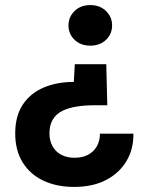

<svg xmlns="http://www.w3.org/2000/svg" viewBox="-20 -534 578 757"><path d="M399 -281 403 -119H353Q315 -119 283 -114Q251 -109 227 -97.5Q203 -86 189 -64Q175 -42 175 -8Q175 21 187.5 43Q200 65 222 76.5Q244 88 274 88Q305 88 327.5 76Q350 64 362 42.5Q374 21 374 -7H506Q507 53 479 100.5Q451 148 398.5 175.5Q346 203 272 203Q204 203 151.5 178.5Q99 154 69.5 106.5Q40 59 40 -8Q40 -76 69.5 -121Q99 -166 151.5 -188.5Q204 -211 271 -211L275 -281ZM336 -514Q374 -514 398 -490.5Q422 -467 422 -434Q422 -400 398 -377Q374 -354 336 -354Q298 -354 274 -377Q250 -400 250 -434Q250 -467 274 -490.5Q298 -514 336 -514Z"/></svg>

Font: DM Sans 16pt ExtraBold
Style: Regular
Weight: 800
Version: Version 4.004;gftools[0.9.30]